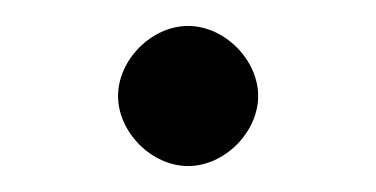

<svg xmlns="http://www.w3.org/2000/svg" viewBox="-20 -332 290 148"><path d="M125 -204C153 -204 179 -230 179 -258C179 -286 153 -312 125 -312C97 -312 71 -286 71 -258C71 -230 97 -204 125 -204Z"/></svg>

Font: Libertinus Serif Display
Style: Regular
Weight: 400
Designer: Philipp H. Poll
Foundry: Khaled Hosny
Version: Version 6.1